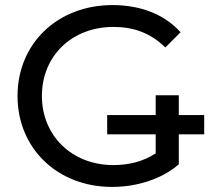

<svg xmlns="http://www.w3.org/2000/svg" viewBox="-20 -728 847 756"><path d="M784 -275H684V-353H593V-275H402V-199H593V-124C542 -91 486 -78 426 -78C263 -78 145 -194 145 -350C145 -508 263 -622 427 -622C506 -622 573 -598 631 -541L691 -601C627 -672 533 -708 423 -708C207 -708 49 -557 49 -350C49 -143 207 8 421 8C518 8 616 -22 684 -81V-199H784Z"/></svg>

Font: Montserrat-Alt1 Med
Style: Regular
Weight: 500
Designer: Differentunic
Foundry: Differentunic
Version: Version 7.222